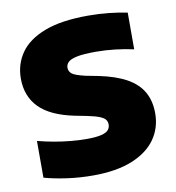

<svg xmlns="http://www.w3.org/2000/svg" viewBox="-72 -668 680 741"><g transform="rotate(-10 268.0 -297.5)"><path d="M234.5 8Q182.5 8 132.5 1Q82.5 -6 43.5 -17V-161Q73.5 -153 107 -147Q140.5 -141 173 -138Q205.5 -135 232 -135Q270.5 -135 291 -140Q311.5 -145 319.2 -154Q327 -163 327 -175.5Q327 -186 321.5 -194Q316 -202 299.8 -208.8Q283.5 -215.5 252.5 -222L204 -231.5Q111 -250.5 67.5 -294.8Q24 -339 24 -408.5Q24 -464.5 54.5 -508.5Q85 -552.5 150.5 -577.8Q216 -603 321.5 -603Q363 -603 403 -598.8Q443 -594.5 474.5 -588V-444Q441 -451.5 403 -456Q365 -460.5 326.5 -460.5Q277.5 -460.5 252 -455Q226.5 -449.5 217.5 -440Q208.5 -430.5 208.5 -419Q208.5 -404 220 -394.8Q231.5 -385.5 272.5 -376L321.5 -366.5Q387 -353 429 -329.8Q471 -306.5 491.2 -271.2Q511.5 -236 511.5 -187Q511.5 -130.5 480.8 -86.5Q450 -42.5 388.2 -17.2Q326.5 8 234.5 8Z"/></g></svg>

Font: Encode Sans SC ExtraBold
Style: Regular
Weight: 800
Version: Version 3.002